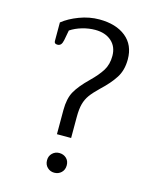

<svg xmlns="http://www.w3.org/2000/svg" viewBox="-111 -790 695 876"><g transform="rotate(15 236.5 -352.5)"><path d="M197 -275Q197 -329 215.5 -362.5Q234 -396 278 -439Q313 -473 331 -502Q349 -531 349 -571Q349 -615 320 -640.5Q291 -666 243 -666Q213 -666 182 -657Q151 -648 127 -632L118 -584Q115 -569 109 -562.5Q103 -556 93 -556Q78 -556 78 -569V-657Q109 -682 155.5 -699.5Q202 -717 249 -717Q328 -717 374.5 -679.5Q421 -642 421 -574Q421 -523 398 -487Q375 -451 333 -412Q305 -385 291 -365.5Q277 -346 270.5 -322Q264 -298 264 -260V-161H197ZM184 -35Q184 -55 197.5 -68Q211 -81 230 -81Q250 -81 263.5 -68.5Q277 -56 277 -35Q277 -14 263.5 -1Q250 12 230 12Q211 12 197.5 -1Q184 -14 184 -35Z"/></g></svg>

Font: Maitree
Style: Regular
Weight: 400
Designer: CadsonDemak Team
Foundry: CadsonDemak
Version: Version 1.000